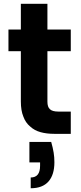

<svg xmlns="http://www.w3.org/2000/svg" viewBox="-20 -711 428 1020"><path d="M252 43Q260.7 73.2 265.1 100.1Q269 124 269 150.9Q269 217.3 237.8 252.9Q206.1 289.1 143.1 289.1V231.9Q192.9 231.9 192.9 169.9V151.9H136.2V43ZM24.9 -439V-554.2H90.8V-690.9H231.9V-554.2H356V-439H231.9V-170.9Q231.9 -142.6 245.1 -130.9Q257.8 -118.2 291 -118.2H356V0H268.1Q227.5 0 195.8 -8.8Q163.1 -17.6 140.1 -39.1Q115.7 -59.1 104 -91.8Q90.8 -123.5 90.8 -171.9V-439Z"/></svg>

Font: PoppinsZ SemiBold
Style: Regular
Weight: 600
Designer: Ninad Kale (Devanagari), Jonny Pinhorn (Latin)
Foundry: Indian Type Foundry
Version: Version 3.002;FEAKit 1.0